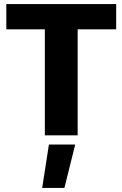

<svg xmlns="http://www.w3.org/2000/svg" viewBox="-20 -664 601 942"><path d="M200 0V-520H11V-644H550V-520H361V0ZM187 258 220 45H349L296 258Z"/></svg>

Font: Kanit SemiBold
Style: Regular
Weight: 600
Designer: Katatrad Team
Foundry: CadsonDemak
Version: Version 2.000; ttfautohint (v1.8.3)